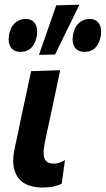

<svg xmlns="http://www.w3.org/2000/svg" viewBox="-20 -810 464 842"><path d="M165.5 12.5Q121 12.5 89 -5Q57 -22.5 44.5 -61Q38 -80 38 -104.5Q38 -130.5 45 -162.5L58 -222Q63 -246.5 68.5 -274Q83 -341.5 94 -393Q105 -444.5 116.5 -498L244 -502Q225.5 -414.5 209.8 -340.5Q194 -266.5 183 -216L175 -176Q171 -157 171 -142Q171 -126 175.5 -114.5Q184 -92.5 216.5 -92.5Q228 -92.5 239 -96Q250 -99.5 265 -108L250.5 -4Q235 3.5 214 8Q193 12.5 165.5 12.5ZM151 -569.5 189 -678.5Q207.5 -732.5 226.5 -786.5L328.5 -789.5Q301 -733.5 274.2 -679Q247.5 -624.5 221.5 -571ZM70.5 -582.5Q39 -582.5 26 -604.5Q18 -618.5 18 -638Q18 -649 20.5 -662Q27 -693 46.5 -710Q66 -727 91.5 -727Q121.5 -727 134.5 -705.5Q143 -691 143 -671Q143 -661 141 -650Q127 -582.5 70.5 -582.5ZM351.5 -582.5Q319.5 -582.5 306.5 -604.5Q298.5 -618.5 298.5 -638Q298.5 -649 301 -662Q307.5 -693 327.2 -710Q347 -727 372 -727Q402 -727 415 -705.5Q423.5 -691 423.5 -671Q423.5 -661 421.5 -650Q407.5 -582.5 351.5 -582.5Z"/></svg>

Font: Heraclito SemiBold
Style: Italic
Weight: 600
Italic angle: -12°
Designer: Kostas Bartsokas (font) & Cristiano Sobral (main changes)
Foundry: Kostas Bartsokas (font) & Cristiano Sobral (main changes)
Version: Version 1.00;July 8, 2020;FontCreator 13.0.0.2655 64-bit